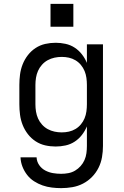

<svg xmlns="http://www.w3.org/2000/svg" viewBox="-20 -749 640 992"><path d="M296 223Q272 223 247.5 220Q223 217 200 209Q177 201 156 187.5Q135 174 120 154.5Q105 135 96 112Q87 89 86 64H169Q170 86 182.5 104Q195 122 214 132Q233 142 254 145.5Q275 149 296 149Q315 149 333.5 145.5Q352 142 368 132.5Q384 123 396.5 109Q409 95 416.5 78Q424 61 426.5 42.5Q429 24 429 5V-96Q419 -72 403 -51.5Q387 -31 365.5 -17Q344 -3 318.5 2.5Q293 8 268 8Q240 8 213.5 2Q187 -4 164 -19Q141 -34 124 -56Q107 -78 97 -103.5Q87 -129 83.5 -156Q80 -183 80 -210V-310Q80 -337 83.5 -364Q87 -391 97 -416.5Q107 -442 124 -464Q141 -486 164 -501Q187 -516 213.5 -522Q240 -528 268 -528Q293 -528 318.5 -522.5Q344 -517 365.5 -503Q387 -489 403 -468.5Q419 -448 429 -424V-520H512V5Q512 34 507 63Q502 92 489 118Q476 144 455.5 165Q435 186 409 199.5Q383 213 354 218Q325 223 296 223ZM299 -65Q318 -65 336 -69Q354 -73 370 -82.5Q386 -92 398 -106.5Q410 -121 417 -138Q424 -155 426.5 -173.5Q429 -192 429 -210V-310Q429 -328 426.5 -346.5Q424 -365 417 -382Q410 -399 398 -413.5Q386 -428 370 -437.5Q354 -447 336 -451Q318 -455 299 -455Q280 -455 261.5 -451Q243 -447 226.5 -438Q210 -429 197 -414.5Q184 -400 176.5 -383Q169 -366 166 -347.5Q163 -329 163 -310V-210Q163 -191 166 -172.5Q169 -154 176.5 -137Q184 -120 197 -105.5Q210 -91 226.5 -82Q243 -73 261.5 -69Q280 -65 299 -65ZM241 -611V-729H359V-611Z"/></svg>

Font: Nova Nerd Font
Style: Regular
Weight: 400
Designer: Belleve Invis
Foundry: Belleve Invis
Version: Version 24.1.4; ttfautohint (v1.8.4);Nerd Fonts 3.1.1